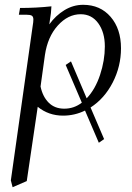

<svg xmlns="http://www.w3.org/2000/svg" viewBox="-20 -472 548 795"><path d="M24.9 274.9 115.2 -363.8Q118.2 -380.9 118.2 -391.1Q118.2 -402.8 111.8 -407Q105.5 -411.1 87.9 -411.1H58.1L63 -439Q129.9 -439 192.9 -445.8L190.9 -418L184.1 -371.1Q210.9 -408.2 247.3 -430.2Q283.7 -452.1 324.2 -452.1Q395 -452.1 438 -402.3Q481 -352.5 481 -272Q481 -197.3 446.8 -130.6Q412.6 -64 355 -26.9L411.1 104L389.2 119.1L332 -14.2Q289.1 6.8 241.2 6.8Q181.2 6.8 136.2 -29.8L90.8 277.8L32.2 303.2ZM147.9 -113.8Q156.7 -71.8 181.6 -46.9Q206.5 -22 246.1 -22Q286.6 -22 318.8 -46.9L252 -203.1L273.9 -217.8L338.9 -64.9Q374.5 -102.1 394.3 -161.9Q414.1 -221.7 414.1 -279.8Q414.1 -337.9 387 -375.5Q359.9 -413.1 314 -413.1Q261.7 -413.1 219.5 -366.5Q177.2 -319.8 166 -244.1Z"/></svg>

Font: Dihjauti
Style: Italic
Weight: 400
Italic angle: -9°
Designer: T. Christopher White
Version: Version 3.0.0